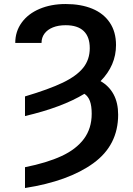

<svg xmlns="http://www.w3.org/2000/svg" viewBox="-20 -737 669 964"><path d="M430.7 -495.1Q430.7 -552.2 400.1 -581.3Q369.6 -610.4 309.6 -610.4Q272.9 -610.4 245.6 -599.4Q218.3 -588.4 203.4 -568.4Q188.5 -548.3 188.5 -521.5H56.6Q56.6 -579.1 88.9 -623.5Q121.1 -668 178.7 -692.4Q236.3 -716.8 309.6 -716.8Q386.2 -716.8 443.1 -693.4Q500 -669.9 531.2 -623.5Q562.5 -577.1 562.5 -510.7Q562.5 -408.7 484.9 -329.6Q527.3 -305.7 550.3 -263.2Q573.2 -220.7 573.2 -161.1Q573.2 -7.8 448.7 82.5Q324.2 172.9 105.5 207V102.5Q215.3 80.6 288.8 46.6Q362.3 12.7 401.4 -39.8Q440.4 -92.3 440.4 -166Q440.4 -205.1 431.6 -229.2Q422.9 -253.4 403.8 -266.1Q292.5 -198.2 105.5 -154.3V-252.9Q225.6 -288.6 295.2 -322Q364.7 -355.5 397.7 -396.7Q430.7 -438 430.7 -495.1Z"/></svg>

Font: Pretendard SemiBold
Style: Regular
Weight: 600
Designer: Base glyphs from Inter by Rasmus Andersson; Hangeul glyphs from Noto Sans CJK(Source Han Sans) by Jang Soo-young and Kan
Foundry: Kil Hyung-jin
Version: Version 1.309